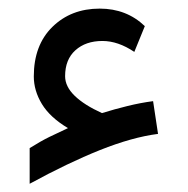

<svg xmlns="http://www.w3.org/2000/svg" viewBox="-20 -393 445 455"><path d="M141.1 -89.4Q98.6 -114.7 79.3 -146.5Q60.1 -178.2 60.1 -211.9Q60.1 -286.1 104.2 -329.3Q148.4 -372.6 216.3 -372.6Q279.8 -372.6 323.2 -331.1L298.3 -270Q259.8 -295.9 222.7 -295.9Q183.1 -295.9 158.7 -273.9Q134.3 -252 134.3 -212.4Q134.3 -188 157 -166Q179.7 -144 221.7 -125Q251.5 -134.3 282.2 -141.8Q313 -149.4 342.8 -153.3L354.5 -75.7Q293.5 -67.9 217 -37.4Q140.6 -6.8 50.3 42.5V-42Q77.6 -59.1 97.2 -68.6Q116.7 -78.1 141.1 -89.4Z"/></svg>

Font: Vazir UI
Style: Regular-UI
Weight: 400
Designer: Saber Rastikerdar
Foundry: Saber Rastikerdar
Version: Version 30.1.0